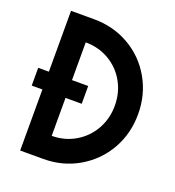

<svg xmlns="http://www.w3.org/2000/svg" viewBox="-129 -810 834 913"><g transform="rotate(20 288.0 -353.5)"><path d="M21 -399H75V-707H192Q290 -707 370.5 -660.5Q451 -614 497 -533Q543 -452 543 -354Q543 -255 497 -174.5Q451 -94 370.5 -47Q290 0 192 0H75V-309H21ZM425 -354Q425 -420 394.5 -474Q364 -528 310.5 -559Q257 -590 192 -590V-399H274V-309H192V-117Q257 -117 310.5 -148.5Q364 -180 394.5 -234Q425 -288 425 -354Z"/></g></svg>

Font: Lineal Medium
Style: Regular
Weight: 600
Designer: Created by Frank Adebiaye with contributions from Anton Moglia & Ariel Martín Pérez
Created by Frank ADEBIAYE with FontF
Foundry: Velvetyne Type Foundry
Version: Version 2.000